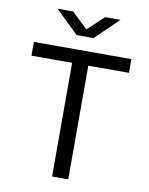

<svg xmlns="http://www.w3.org/2000/svg" viewBox="-95 -950 790 1018"><g transform="rotate(10 300.0 -440.5)"><path d="M257 0V-612H38V-686H563V-612H344V0ZM255 -761 131 -881H215L316 -785H285L387 -881H470L346 -761Z"/></g></svg>

Font: Chivo Mono Medium Light
Style: Regular
Weight: 300
Monospace: yes
Version: Version 1.008